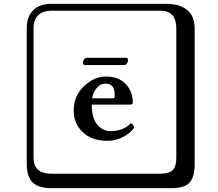

<svg xmlns="http://www.w3.org/2000/svg" viewBox="-20 -774 1140 1006"><path d="M630.9 -433.1H425.8Q413.6 -433.1 414.1 -446.8Q414.1 -453.6 419.9 -462.4Q425.8 -471.2 433.1 -471.2H640.1Q651.4 -471.2 650.9 -458Q650.9 -450.2 644.8 -441.7Q638.7 -433.1 630.9 -433.1ZM462.9 -258.8H569.8Q581.1 -258.8 581.1 -269Q581.1 -307.1 569.1 -321.5Q557.1 -335.9 534.2 -335.9Q522 -335.9 510 -331.5Q498 -327.1 482.9 -308.3Q467.8 -289.6 462.9 -258.8ZM666 -128.9Q682.1 -120.1 682.1 -103Q660.2 -73.2 621.6 -54.7Q583 -36.1 543 -36.1Q461.9 -36.1 414.1 -81.1Q366.2 -126 366.2 -192.9Q366.2 -272 420.2 -322.5Q474.1 -373 534.2 -373Q604 -373 639.9 -332.5Q675.8 -292 675.8 -238.8Q675.8 -225.6 663.1 -226.1H460.9Q460.9 -154.3 490 -120.6Q519 -86.9 558.1 -86.9Q627 -86.9 666 -128.9ZM249 -717.8Q204.1 -717.8 179.9 -693.8Q155.8 -669.9 155.8 -625V53.2Q155.8 136.2 249 136.2H820.8Q865.7 136.2 884.8 117.2Q903.8 98.1 903.8 53.2V-625Q903.8 -717.8 820.8 -717.8ZM1000 84Q1000 152.8 973.4 182.4Q946.8 211.9 880.9 211.9H249Q181.2 211.9 150.6 181.4Q120.1 150.9 120.1 84V-625Q120.1 -687 154.1 -720.5Q188 -753.9 249 -753.9H851.1Q920.9 -753.9 960.4 -721.9Q1000 -689.9 1000 -625Z"/></svg>

Font: Linux Biolinum Keyboard
Style: Regular
Weight: 700
Designer: Philipp H. Poll
Foundry: Philipp H. Poll
Version: Version 0.6.1 ; ttfautohint (v0.9)